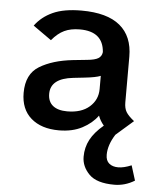

<svg xmlns="http://www.w3.org/2000/svg" viewBox="-51 -525 632 782"><g transform="rotate(5 265.0 -134.5)"><path d="M528 189Q489 213 445 213Q373 213 342 181.5Q311 150 311 110Q311 72 328 40Q345 8 382 -23Q366 -42 359 -62Q336 -30 296 -9Q256 12 201 12Q129 12 87 -24.5Q45 -61 45 -128Q45 -205 98 -237Q151 -269 233 -278L291 -284Q323 -287 336.5 -295.5Q350 -304 352 -321Q346 -405 251 -405Q214 -405 187.5 -392.5Q161 -380 137 -351L62 -404Q89 -441 134 -461.5Q179 -482 251 -482Q356 -482 408.5 -438.5Q461 -395 461 -312V-125Q461 -101 470 -86Q479 -71 503 -52L432 10Q404 54 404 94Q404 118 418 129.5Q432 141 455 141Q478 141 509 128ZM352 -170V-224Q333 -216 286 -211L241 -206Q149 -196 149 -133Q149 -101 169.5 -84.5Q190 -68 228 -68Q286 -68 319 -97Q352 -126 352 -170Z"/></g></svg>

Font: KoHo SemiBold
Style: Regular
Weight: 600
Designer: Cadson Demak & Katatrad Team
Foundry: Cadson Demak Co.,Ltd.
Version: Version 1.000; ttfautohint (v1.6)